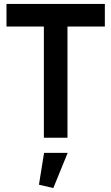

<svg xmlns="http://www.w3.org/2000/svg" viewBox="-20 -700 566 976"><path d="M13 -565V-680H513V-565H323V0H203V-565ZM251 256 178 239 204 77H324Z"/></svg>

Font: Inria Sans
Style: Bold
Weight: 700
Designer: Black Foundry Team
Foundry: Black Foundry
Version: Version 1.2; ttfautohint (v1.8.3)